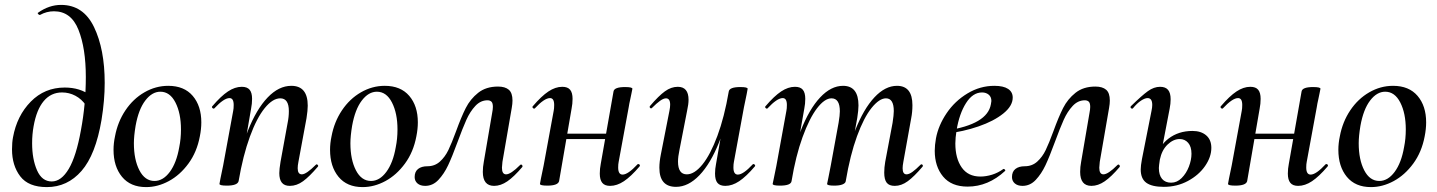

<svg xmlns="http://www.w3.org/2000/svg" viewBox="-20 -749 5859 783"><path d="M29 -140Q29 -168 33 -189Q49 -277 105.5 -334.5Q162 -392 244 -392Q307 -392 350 -359L330 -320Q313 -345 287.5 -358.5Q262 -372 233 -372Q188 -372 158.5 -337Q129 -302 117 -234Q111 -201 111 -165Q111 -100 131 -54.5Q151 -9 191 -9Q230 -9 260.5 -60.5Q291 -112 310 -218Q330 -324 330 -435Q330 -552 300 -627.5Q270 -703 200 -703Q170 -703 143 -688H142Q139 -688 135.5 -692Q132 -696 135 -697Q180 -729 229 -729Q320 -729 363.5 -638.5Q407 -548 407 -411Q407 -340 394 -260Q370 -118 312.5 -52Q255 14 171 14Q96 14 62.5 -30Q29 -74 29 -140Z M443 -138Q443 -165 449 -193Q460 -252 491.5 -299Q523 -346 569 -372.5Q615 -399 666 -399Q731 -399 766 -358Q801 -317 801 -250Q801 -223 795 -193Q783 -129 748.5 -82Q714 -35 668.5 -10.5Q623 14 576 14Q512 14 477.5 -28Q443 -70 443 -138ZM711 -149Q718 -183 718 -221Q718 -287 695.5 -331Q673 -375 634 -375Q600 -375 572.5 -339Q545 -303 533 -236Q526 -194 526 -165Q526 -98 548.5 -54.5Q571 -11 610 -11Q645 -11 672.5 -48Q700 -85 711 -149Z M1119 -43Q1119 -59 1124 -89L1153 -248Q1158 -272 1158 -296Q1158 -348 1123 -348Q1092 -348 1059.5 -308Q1027 -268 999 -191.5Q971 -115 953 -10L937 -11Q956 -128 991 -216Q1026 -304 1071.5 -351.5Q1117 -399 1168 -399Q1235 -399 1235 -318Q1235 -299 1230 -267L1197 -89Q1194 -74 1194 -63Q1194 -38 1211 -38Q1229 -38 1268 -77Q1270 -79 1271 -79Q1274 -79 1276.5 -75.5Q1279 -72 1276 -69Q1242 -29 1216 -10Q1190 9 1162 9Q1140 9 1129.5 -4Q1119 -17 1119 -43ZM875 1 879 -21Q889 -68 890 -74L931 -297Q933 -306 933 -321Q933 -349 916 -349Q893 -349 854 -307Q853 -306 851 -306Q848 -306 845.5 -309.5Q843 -313 846 -316Q881 -357 909.5 -376Q938 -395 966 -395Q988 -395 998 -383Q1008 -371 1008 -346Q1008 -326 1004 -306L953 -10Q948 8 905 8Q875 8 875 1Z M1326 -138Q1326 -165 1332 -193Q1343 -252 1374.5 -299Q1406 -346 1452 -372.5Q1498 -399 1549 -399Q1614 -399 1649 -358Q1684 -317 1684 -250Q1684 -223 1678 -193Q1666 -129 1631.5 -82Q1597 -35 1551.5 -10.5Q1506 14 1459 14Q1395 14 1360.5 -28Q1326 -70 1326 -138ZM1594 -149Q1601 -183 1601 -221Q1601 -287 1578.5 -331Q1556 -375 1517 -375Q1483 -375 1455.5 -339Q1428 -303 1416 -236Q1409 -194 1409 -165Q1409 -98 1431.5 -54.5Q1454 -11 1493 -11Q1528 -11 1555.5 -48Q1583 -85 1594 -149Z M1671 -27Q1671 -49 1685 -60Q1699 -71 1723 -71Q1753 -71 1774 -90Q1795 -109 1808.5 -137Q1822 -165 1840 -214Q1861 -272 1879.5 -308.5Q1898 -345 1930 -370.5Q1962 -396 2011 -396Q2040 -396 2055 -383Q2070 -370 2070 -339Q2070 -326 2067 -309L2029 -89Q2027 -69 2027 -65Q2027 -38 2044 -38Q2063 -38 2101 -76Q2103 -78 2105 -78Q2108 -78 2110 -74.5Q2112 -71 2110 -68Q2076 -28 2049 -9.5Q2022 9 1995 9Q1949 9 1949 -48Q1949 -68 1953 -89L1987 -288Q1990 -303 1990 -313Q1990 -329 1984 -334.5Q1978 -340 1968 -340Q1940 -340 1918.5 -317Q1897 -294 1882 -260.5Q1867 -227 1846 -170Q1824 -110 1807.5 -75Q1791 -40 1768 -15.5Q1745 9 1714 9Q1694 9 1682.5 -1Q1671 -11 1671 -27Z M2182 1 2186 -21Q2196 -68 2197 -74L2238 -297Q2240 -306 2240 -321Q2240 -349 2223 -349Q2200 -349 2161 -307Q2160 -306 2158 -306Q2155 -306 2152.5 -309.5Q2150 -313 2153 -316Q2188 -357 2216.5 -376Q2245 -395 2273 -395Q2295 -395 2305 -383Q2315 -371 2315 -346Q2315 -326 2311 -306L2260 -10Q2255 8 2212 8Q2182 8 2182 1ZM2256 -204H2495L2492 -182H2253ZM2426 -41Q2426 -61 2430 -81L2482 -376Q2485 -394 2529 -394Q2559 -394 2559 -387L2555 -367Q2554 -360 2550 -343Q2546 -326 2544 -312L2503 -89Q2501 -80 2501 -66Q2501 -37 2519 -37Q2541 -37 2580 -79Q2581 -80 2583 -80Q2587 -80 2589 -76.5Q2591 -73 2588 -70Q2553 -29 2524.5 -10Q2496 9 2468 9Q2446 9 2436 -3.5Q2426 -16 2426 -41Z M2669 -65Q2669 -89 2675 -119L2710 -297Q2713 -312 2713 -322Q2713 -348 2696 -348Q2686 -348 2672 -338Q2658 -328 2639 -309Q2637 -307 2635 -307Q2632 -307 2630 -310.5Q2628 -314 2631 -317Q2666 -358 2691.5 -376.5Q2717 -395 2744 -395Q2788 -395 2788 -342Q2788 -324 2782 -297L2751 -138Q2745 -110 2745 -90Q2745 -38 2781 -38Q2812 -38 2844.5 -78Q2877 -118 2905.5 -194.5Q2934 -271 2952 -376L2968 -375Q2948 -258 2913 -170Q2878 -82 2832.5 -34.5Q2787 13 2737 13Q2669 13 2669 -65ZM2896 -41Q2896 -60 2900 -80L2952 -376Q2955 -394 2999 -394Q3029 -394 3029 -387L3025 -365Q3015 -318 3014 -312L2973 -89Q2971 -80 2971 -66Q2971 -37 2989 -37Q3011 -37 3050 -79Q3051 -80 3053 -80Q3056 -80 3058.5 -76.5Q3061 -73 3058 -70Q3023 -29 2994.5 -10Q2966 9 2938 9Q2916 9 2906 -3Q2896 -15 2896 -41Z M3586 -45Q3586 -66 3590 -89L3620 -248Q3625 -280 3625 -296Q3625 -348 3593 -348Q3566 -348 3534.5 -309Q3503 -270 3475 -193.5Q3447 -117 3429 -10L3414 -11Q3433 -130 3467.5 -217.5Q3502 -305 3546 -352Q3590 -399 3638 -399Q3701 -399 3701 -320Q3701 -292 3696 -267L3664 -89Q3661 -73 3661 -63Q3661 -38 3677 -38Q3687 -38 3701 -48Q3715 -58 3734 -77Q3736 -79 3738 -79Q3741 -79 3743 -75.5Q3745 -72 3742 -69Q3708 -29 3682 -10Q3656 9 3629 9Q3606 9 3596 -4Q3586 -17 3586 -45ZM3131 1 3136 -23 3146 -72 3187 -297Q3189 -306 3189 -321Q3189 -349 3172 -349Q3149 -349 3110 -307Q3109 -306 3107 -306Q3104 -306 3101.5 -309.5Q3099 -313 3102 -316Q3137 -357 3165.5 -376Q3194 -395 3222 -395Q3244 -395 3254 -383Q3264 -371 3264 -346Q3264 -326 3260 -306L3208 -10Q3205 8 3161 8Q3131 8 3131 1ZM3353 1 3358 -23Q3367 -68 3368 -74L3400 -249Q3405 -279 3405 -295Q3405 -348 3371 -348Q3343 -348 3312 -307.5Q3281 -267 3253 -190Q3225 -113 3208 -10L3192 -11Q3211 -128 3245.5 -216Q3280 -304 3324.5 -351.5Q3369 -399 3418 -399Q3481 -399 3481 -319Q3481 -300 3476 -268L3429 -10Q3428 -2 3416 3Q3404 8 3382 8Q3353 8 3353 1Z M3792 -134Q3792 -157 3797 -185Q3807 -238 3840.5 -287.5Q3874 -337 3925.5 -368Q3977 -399 4035 -399Q4072 -399 4091 -386.5Q4110 -374 4110 -351Q4110 -317 4071.5 -286Q4033 -255 3970.5 -233.5Q3908 -212 3839 -204L3841 -217Q4007 -242 4021 -324Q4023 -334 4023 -337Q4023 -354 4012 -363Q4001 -372 3985 -372Q3947 -372 3919.5 -328.5Q3892 -285 3881 -218Q3876 -186 3876 -164Q3876 -103 3902 -66Q3928 -29 3978 -29Q4001 -29 4025.5 -36.5Q4050 -44 4072 -60H4073Q4076 -60 4078.5 -57Q4081 -54 4079 -52Q4010 12 3926 12Q3860 12 3826 -29Q3792 -70 3792 -134Z M4107 -27Q4107 -49 4121 -60Q4135 -71 4159 -71Q4189 -71 4210 -90Q4231 -109 4244.5 -137Q4258 -165 4276 -214Q4297 -272 4315.5 -308.5Q4334 -345 4366 -370.5Q4398 -396 4447 -396Q4476 -396 4491 -383Q4506 -370 4506 -339Q4506 -326 4503 -309L4465 -89Q4463 -69 4463 -65Q4463 -38 4480 -38Q4499 -38 4537 -76Q4539 -78 4541 -78Q4544 -78 4546 -74.5Q4548 -71 4546 -68Q4512 -28 4485 -9.5Q4458 9 4431 9Q4385 9 4385 -48Q4385 -68 4389 -89L4423 -288Q4426 -303 4426 -313Q4426 -329 4420 -334.5Q4414 -340 4404 -340Q4376 -340 4354.5 -317Q4333 -294 4318 -260.5Q4303 -227 4282 -170Q4260 -110 4243.5 -75Q4227 -40 4204 -15.5Q4181 9 4150 9Q4130 9 4118.5 -1Q4107 -11 4107 -27Z M4632 -58Q4632 -73 4637 -100L4676 -297Q4679 -311 4679 -321Q4679 -349 4660 -349Q4649 -349 4633 -338.5Q4617 -328 4600 -307Q4599 -306 4597 -306Q4593 -306 4591 -309.5Q4589 -313 4592 -316Q4637 -360 4661.5 -377.5Q4686 -395 4711 -395Q4733 -395 4743.5 -382.5Q4754 -370 4754 -344Q4754 -326 4750 -306L4710 -98Q4706 -72 4706 -64Q4706 -35 4719 -19.5Q4732 -4 4756 -4Q4780 -4 4799 -23Q4818 -42 4828.5 -69.5Q4839 -97 4839 -122Q4839 -151 4825.5 -166.5Q4812 -182 4791 -182Q4765 -182 4741.5 -159.5Q4718 -137 4710 -98L4695 -99Q4704 -152 4745 -183.5Q4786 -215 4843 -215Q4878 -215 4899 -197Q4920 -179 4920 -146Q4920 -109 4894.5 -72Q4869 -35 4824.5 -11Q4780 13 4726 13Q4678 13 4655 -3.5Q4632 -20 4632 -58Z M4988 1 4992 -21Q5002 -68 5003 -74L5044 -297Q5046 -306 5046 -321Q5046 -349 5029 -349Q5006 -349 4967 -307Q4966 -306 4964 -306Q4961 -306 4958.5 -309.5Q4956 -313 4959 -316Q4994 -357 5022.5 -376Q5051 -395 5079 -395Q5101 -395 5111 -383Q5121 -371 5121 -346Q5121 -326 5117 -306L5066 -10Q5061 8 5018 8Q4988 8 4988 1ZM5062 -204H5301L5298 -182H5059ZM5232 -41Q5232 -61 5236 -81L5288 -376Q5291 -394 5335 -394Q5365 -394 5365 -387L5361 -367Q5360 -360 5356 -343Q5352 -326 5350 -312L5309 -89Q5307 -80 5307 -66Q5307 -37 5325 -37Q5347 -37 5386 -79Q5387 -80 5389 -80Q5393 -80 5395 -76.5Q5397 -73 5394 -70Q5359 -29 5330.5 -10Q5302 9 5274 9Q5252 9 5242 -3.5Q5232 -16 5232 -41Z M5438 -138Q5438 -165 5444 -193Q5455 -252 5486.5 -299Q5518 -346 5564 -372.5Q5610 -399 5661 -399Q5726 -399 5761 -358Q5796 -317 5796 -250Q5796 -223 5790 -193Q5778 -129 5743.5 -82Q5709 -35 5663.5 -10.5Q5618 14 5571 14Q5507 14 5472.5 -28Q5438 -70 5438 -138ZM5706 -149Q5713 -183 5713 -221Q5713 -287 5690.5 -331Q5668 -375 5629 -375Q5595 -375 5567.5 -339Q5540 -303 5528 -236Q5521 -194 5521 -165Q5521 -98 5543.5 -54.5Q5566 -11 5605 -11Q5640 -11 5667.5 -48Q5695 -85 5706 -149Z"/></svg>

Font: Cormorant Garamond SemiBold
Style: Italic
Weight: 600
Italic angle: -10°
Designer: Christian Thalmann (Catharsis Fonts)
Foundry: Catharsis Fonts
Version: Version 4.000